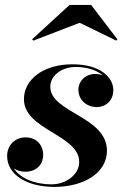

<svg xmlns="http://www.w3.org/2000/svg" viewBox="-20 -724 488 754"><path d="M293 -634.5 436.5 -564.5 441 -569.5 338 -704.5H253L106 -569.5L111 -564.5ZM400 -132C400 -267.5 177.5 -281 177.5 -383.5C177.5 -428 223.5 -461 277 -461C324 -461 360.5 -447.5 384 -428C375.5 -431.5 365.5 -433.5 355 -433.5C315 -433.5 288 -405.5 288 -371.5C288 -329 323 -303.5 360 -303.5C393.5 -303.5 425 -327 425 -370.5C425 -417.5 377.5 -471.5 264.5 -471.5C149 -471.5 74 -411 74 -334.5C74 -213.5 291 -195 291 -88C291 -36 236 0 183 0C119.5 0 60.5 -22 34.5 -62.5C47 -54 62.5 -49.5 79.5 -49.5C117 -49.5 149.5 -72.5 149.5 -115.5C149.5 -157.5 120.5 -184.5 80.5 -184.5C36.5 -184.5 8 -151.5 8 -111.5C8 -37 87 10 193.5 10C310 10 400 -45.5 400 -132Z"/></svg>

Font: Bodoni* 24pt
Style: Bold Italic
Weight: 700
Italic angle: -13°
Version: Version 2.3